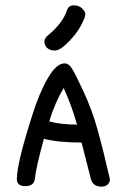

<svg xmlns="http://www.w3.org/2000/svg" viewBox="-20 -698 480 718"><path d="M231 -661Q237 -678 256.5 -678Q276 -678 287.5 -666Q299 -654 299 -646.5Q299 -639 297 -634Q281 -589 243.5 -549Q206 -509 186 -509Q166 -509 156 -519Q146 -529 146 -542.5Q146 -556 162 -568Q215 -612 231 -661ZM110 -27Q106 -2 74.5 -2Q43 -2 43 -28Q43 -87 101 -268Q127 -351 159 -406Q191 -461 221 -461Q237 -461 249 -442Q261 -423 292.5 -355.5Q324 -288 345 -212.5Q366 -137 391 -28Q391 -15 382 -7.5Q373 0 360 0Q328 0 320 -28L285 -165Q197 -165 144 -179Q114 -69 110 -27ZM218 -369Q185 -313 164 -244Q208 -232 268 -232Q249 -301 218 -369Z"/></svg>

Font: Patrick Hand SC
Style: Regular
Weight: 400
Designer: Patrick Wagesreiter
Foundry: Patrick Wagesreiter
Version: Version 1.003;PS 001.003;hotconv 1.0.70;makeotf.lib2.5.58329